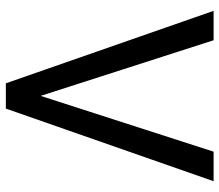

<svg xmlns="http://www.w3.org/2000/svg" viewBox="-67 -684 751 657"><g transform="rotate(90 308.5 -355.5)"><path d="M499 -710.9H600.1L351.6 0H265.1L17.1 -710.9H117.7L308.1 -119.1Z"/></g></svg>

Font: Robert Sans Medium
Style: Regular
Weight: 500
Designer: Christian Robertson (extended by Adam Twardoch)
Foundry: Google
Version: Version 12.135;April 2, 2019;FontCreator 11.5.0.2425 64-bit;